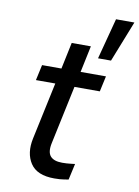

<svg xmlns="http://www.w3.org/2000/svg" viewBox="-91 -877 686 947"><g transform="rotate(10 252.0 -403.0)"><path d="M358 -611 412 -816H504L423 -611ZM248 10Q161 10 128 -40.5Q95 -91 111 -166L172 -452H75L92 -530H189L217 -663H313L285 -530H412L395 -452H268L206 -160Q196 -114 213.5 -93.5Q231 -73 273 -73Q295 -73 316 -75.5Q337 -78 337 -78L319 3Q319 3 298 6.5Q277 10 248 10Z"/></g></svg>

Font: Be Vietnam Pro
Style: Italic
Weight: 400
Italic angle: -12°
Designer: Lam Bao, Tony Le, Vietanh Nguyen
Foundry: Yellow Type Foundry
Version: Version 1.002; ttfautohint (v1.8.3)